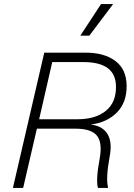

<svg xmlns="http://www.w3.org/2000/svg" viewBox="-20 -917 656 937"><path d="M473 -897H532L416 -743H372ZM43 0 196 -660H398Q489 -660 543 -619.5Q597 -579 598 -499Q599 -417 550.5 -368Q502 -319 422 -309H423Q480 -303 504.5 -263Q529 -223 515 -152Q496 -48 507 -3V0H458Q447 -38 466 -140Q481 -221 453 -255Q425 -289 350 -289H160L93 0ZM171 -335H358Q446 -335 496.5 -376Q547 -417 546 -495Q545 -614 388 -614H235Z"/></svg>

Font: Elaine Sans Light
Style: Italic
Weight: 300
Italic angle: -13°
Designer: Wei Huang
Foundry: Wei Huang
Version: Version 2.001;December 24, 2019;FontCreator 12.0.0.2547 64-b